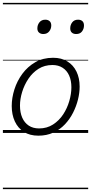

<svg xmlns="http://www.w3.org/2000/svg" viewBox="-20 -918 629 1326"><path d="M245 19Q186 19 145 -7Q104 -33 82.5 -79.5Q61 -126 61 -186Q61 -242 79.5 -300.5Q98 -359 134.5 -408.5Q171 -458 224 -488.5Q277 -519 347 -519Q404 -519 445 -494Q486 -469 508 -424Q530 -379 530 -320Q530 -277 518.5 -230.5Q507 -184 484.5 -139.5Q462 -95 428 -59Q394 -23 348 -2Q302 19 245 19ZM250 -31Q304 -31 346 -58Q388 -85 416 -127.5Q444 -170 458.5 -220Q473 -270 473 -315Q473 -362 457.5 -396.5Q442 -431 412.5 -450Q383 -469 342 -469Q288 -469 246.5 -443Q205 -417 176.5 -374.5Q148 -332 133 -283Q118 -234 118 -189Q118 -141 133.5 -105.5Q149 -70 178.5 -50.5Q208 -31 250 -31ZM279 -683Q261 -683 249.5 -693Q238 -703 238 -722Q238 -746 252.5 -764Q267 -782 293 -782Q311 -782 322.5 -772Q334 -762 334 -742Q334 -719 319.5 -701Q305 -683 279 -683ZM506 -683Q487 -683 476 -693Q465 -703 465 -722Q465 -746 479 -764Q493 -782 519 -782Q538 -782 549 -772Q560 -762 560 -742Q560 -719 546.5 -701Q533 -683 506 -683ZM0 378H589V388H0ZM0 -20H589V0H0ZM0 -505H589V-500H0ZM0 -898H589V-888H0Z"/></svg>

Font: Playwrite DE SAS Guides
Style: Regular
Weight: 400
Designer: Veronika Burian, José Scaglione
Foundry: TypeTogether
Version: Version 1.003